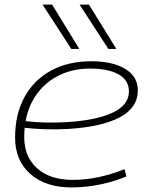

<svg xmlns="http://www.w3.org/2000/svg" viewBox="-20 -810 648 840"><path d="M533 -38Q478 -15 416 -2.5Q354 10 293 10Q179 10 112.5 -49Q46 -108 46 -208Q46 -310 87 -385Q128 -460 203 -501Q278 -542 379 -542Q473 -542 528 -508.5Q583 -475 583 -415Q583 -339 504.5 -297Q426 -255 279 -246Q230 -243 180 -244.5Q130 -246 88 -251Q86 -231 86 -210Q86 -124 142.5 -73.5Q199 -23 299 -23Q408 -23 525 -70ZM374 -510Q301 -510 242 -482Q183 -454 144 -402.5Q105 -351 92 -280Q133 -275 180.5 -274Q228 -273 276 -276Q403 -284 473.5 -317.5Q544 -351 544 -410Q544 -459 499 -484.5Q454 -510 374 -510ZM292 -596 166 -790H208L327 -596ZM454 -596 328 -790H369L489 -596Z"/></svg>

Font: Georama Extended ExtraLight
Style: Italic
Weight: 200
Width: 7
Italic angle: -9°
Designer: Jean-Baptiste Levee
Foundry: Production Type
Version: Version 1.000